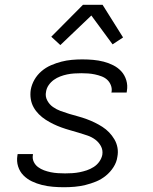

<svg xmlns="http://www.w3.org/2000/svg" viewBox="-20 -777 640 805"><path d="M248 8Q225 8 201.5 6Q178 4 156 -1.5Q134 -7 114 -16.5Q94 -26 78.5 -41.5Q63 -57 56 -79Q49 -101 53 -125L54 -131H118V-128Q115 -112 121.5 -98.5Q128 -85 139.5 -76.5Q151 -68 164.5 -63Q178 -58 192.5 -55Q207 -52 222.5 -51Q238 -50 253 -50Q268 -50 283.5 -51Q299 -52 314 -55Q329 -58 344 -63Q359 -68 373 -77Q387 -86 396.5 -99.5Q406 -113 409 -128Q412 -148 403 -164.5Q394 -181 379 -192Q364 -203 346 -209Q328 -215 310 -220.5Q292 -226 274 -231Q256 -236 238 -242.5Q220 -249 203.5 -257Q187 -265 171.5 -275Q156 -285 143 -298Q130 -311 121 -327Q112 -343 109 -362Q106 -381 109 -401Q113 -423 124.5 -443Q136 -463 154 -478.5Q172 -494 194 -503.5Q216 -513 237.5 -518.5Q259 -524 281 -526Q303 -528 325 -528Q348 -528 370.5 -526Q393 -524 414.5 -518.5Q436 -513 455.5 -503Q475 -493 489 -477.5Q503 -462 509.5 -440.5Q516 -419 512 -396L511 -389H447L448 -393Q450 -407 444.5 -420.5Q439 -434 429 -443Q419 -452 405.5 -457Q392 -462 378 -465Q364 -468 349.5 -469Q335 -470 321 -470Q306 -470 291 -469Q276 -468 261.5 -465Q247 -462 232.5 -456.5Q218 -451 205.5 -442Q193 -433 184 -420Q175 -407 173 -392Q169 -373 178 -356Q187 -339 202 -328.5Q217 -318 234.5 -311.5Q252 -305 270.5 -299.5Q289 -294 307.5 -289Q326 -284 343.5 -277.5Q361 -271 377.5 -263Q394 -255 409.5 -245Q425 -235 437.5 -222Q450 -209 459.5 -193Q469 -177 472.5 -158Q476 -139 472 -119Q469 -97 456 -76.5Q443 -56 424 -40.5Q405 -25 383 -16Q361 -7 338.5 -1.5Q316 4 293.5 6Q271 8 248 8ZM233 -588 195 -623 328 -757H410L496 -620L452 -591L363 -712Z"/></svg>

Font: Iosevka Light Extended
Style: Italic
Weight: 300
Width: 7
Italic angle: -9°
Monospace: yes
Designer: Belleve Invis
Foundry: Belleve Invis
Version: Version 32.5.0; ttfautohint (v1.8.4)